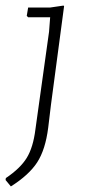

<svg xmlns="http://www.w3.org/2000/svg" viewBox="-62 -476 304 689"><path d="M166 -456 168 -454 121 -101 111 -18Q101 61 71.5 106.5Q42 152 -23 193L-42 170L-41 163Q11 128 34 90.5Q57 53 65 -11L114 -362L118 -414H39L34 -419L39 -449H118Z"/></svg>

Font: Alegreya Sans SC Light
Style: Italic
Weight: 300
Italic angle: -7°
Designer: Juan Pablo del Peral
Foundry: Huerta Tipografica
Version: Version 2.007